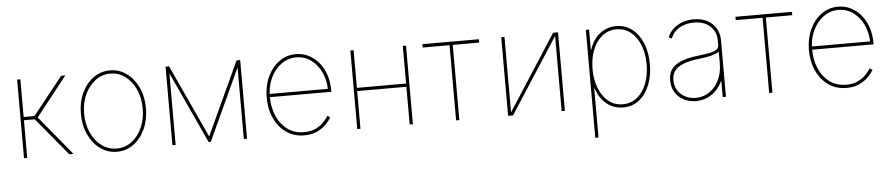

<svg xmlns="http://www.w3.org/2000/svg" viewBox="-43 -839 6169 1329"><g transform="rotate(-5 3041.5 -175.0)"><path d="M96.7 0V-545.9H119.1V-284.2H194.3L402.3 -545.9H431.6L215.8 -272.5L440.4 0H411.1L194.3 -261.7H119.1V0Z M742.2 11.7Q677.7 11.7 626.5 -25.6Q575.2 -63 545.4 -127Q515.6 -190.9 515.6 -271.5Q515.6 -352.1 545.4 -415.8Q575.2 -479.5 626.5 -516.6Q677.7 -553.7 742.2 -553.7Q806.2 -553.7 857.2 -516.6Q908.2 -479.5 938 -415.5Q967.8 -351.6 967.8 -271.5Q967.8 -190.9 938.2 -127Q908.7 -63 857.7 -25.6Q806.6 11.7 742.2 11.7ZM742.2 -10.7Q800.3 -10.7 846.2 -44.9Q892.1 -79.1 918.7 -138.2Q945.3 -197.3 945.3 -271.5Q945.3 -345.2 918.5 -404.1Q891.6 -462.9 845.7 -497.1Q799.8 -531.2 742.2 -531.2Q684.6 -531.2 638.4 -496.8Q592.3 -462.4 565.2 -403.8Q538.1 -345.2 538.1 -271.5Q538.1 -197.3 564.9 -138.2Q591.8 -79.1 637.9 -44.9Q684.1 -10.7 742.2 -10.7Z M1386.7 -38.1 1621.1 -545.9H1646.5L1394.5 0H1379.9L1127.9 -545.9H1152.3ZM1150.4 -545.9V0H1127.9V-545.9ZM1624 0V-545.9H1646.5V0Z M2043.9 11.7Q1972.7 11.7 1919.2 -25.6Q1865.7 -63 1836.2 -127.2Q1806.6 -191.4 1806.6 -271.5Q1806.6 -351.6 1836.4 -415.5Q1866.2 -479.5 1917.5 -516.6Q1968.8 -553.7 2033.2 -553.7Q2081.1 -553.7 2121.6 -533.4Q2162.1 -513.2 2192.4 -476.8Q2222.7 -440.4 2239.3 -391.6Q2255.9 -342.8 2255.9 -285.2V-272.5H1818.4V-294.9H2243.7L2233.9 -285.2Q2233.9 -353.5 2207.8 -409.4Q2181.6 -465.3 2136.5 -498.3Q2091.3 -531.2 2033.2 -531.2Q1977.1 -531.2 1930.7 -497.8Q1884.3 -464.4 1856.7 -407Q1829.1 -349.6 1829.1 -277.3V-274.4Q1829.1 -202.6 1854.2 -142.8Q1879.4 -83 1927.5 -46.9Q1975.6 -10.7 2043.9 -10.7Q2094.7 -10.7 2128.9 -28.6Q2163.1 -46.4 2184.1 -69.8Q2205.1 -93.3 2214.8 -109.4L2233.4 -96.7Q2221.2 -76.2 2197 -50.8Q2172.9 -25.4 2135 -6.8Q2097.2 11.7 2043.9 11.7Z M2787.1 -284.2V-261.7H2426.8V-284.2ZM2434.6 -545.9V0H2412.1V-545.9ZM2798.8 -545.9V0H2776.4V-545.9Z M2912.6 -522.5V-545.9H3305.2V-522.5H3121.6V0H3099.1V-522.5Z M3482.9 -22.5 3820.8 -545.9H3855V0H3832.5V-522.5L3494.6 0H3460.4V-545.9H3482.9Z M4048.3 204.1V-545.9H4070.8V-406.2H4073.7Q4087.9 -451.7 4115 -484.9Q4142.1 -518.1 4179 -535.9Q4215.8 -553.7 4259.3 -553.7Q4323.2 -553.7 4370.4 -516.6Q4417.5 -479.5 4443.4 -415.5Q4469.2 -351.6 4469.2 -271.5Q4469.2 -190.9 4443.6 -126.7Q4418 -62.5 4370.8 -25.4Q4323.7 11.7 4259.3 11.7Q4215.3 11.7 4178.7 -6.3Q4142.1 -24.4 4115.2 -57.9Q4088.4 -91.3 4073.7 -136.7H4070.8V204.1ZM4259.3 -10.7Q4316.9 -10.7 4358.9 -45.2Q4400.9 -79.6 4423.8 -138.7Q4446.8 -197.8 4446.8 -271.5Q4446.8 -345.2 4423.8 -404.1Q4400.9 -462.9 4358.9 -497.1Q4316.9 -531.2 4259.3 -531.2Q4201.7 -531.2 4159.4 -497.1Q4117.2 -462.9 4094 -404.1Q4070.8 -345.2 4070.8 -271.5Q4070.8 -197.8 4093.8 -138.7Q4116.7 -79.6 4158.9 -45.2Q4201.2 -10.7 4259.3 -10.7Z M4766.1 11.7Q4721.2 11.7 4683.1 -6.8Q4645 -25.4 4622.1 -61Q4599.1 -96.7 4599.1 -147.5Q4599.1 -175.3 4607.9 -199.7Q4616.7 -224.1 4639.2 -243.9Q4661.6 -263.7 4701.9 -278.1Q4742.2 -292.5 4805.2 -299.8Q4843.3 -304.2 4876.7 -309.8Q4910.2 -315.4 4930.9 -326.9Q4951.7 -338.4 4951.7 -359.4V-391.6Q4951.7 -455.1 4909.4 -493.2Q4867.2 -531.2 4797.4 -531.2Q4739.7 -531.2 4696.5 -505.9Q4653.3 -480.5 4636.2 -434.6L4614.7 -443.4Q4627.9 -477.5 4654.5 -502.2Q4681.2 -526.9 4718 -540.3Q4754.9 -553.7 4797.4 -553.7Q4838.9 -553.7 4871.6 -541.5Q4904.3 -529.3 4927.2 -507.3Q4950.2 -485.4 4962.2 -455.8Q4974.1 -426.3 4974.1 -391.6V0H4951.7V-110.4H4948.7Q4932.1 -73.7 4904.8 -46.4Q4877.4 -19 4842.3 -3.7Q4807.1 11.7 4766.1 11.7ZM4766.1 -10.7Q4817.9 -10.7 4859.9 -38.8Q4901.9 -66.9 4926.8 -117.2Q4951.7 -167.5 4951.7 -233.4V-315.4Q4941.4 -308.1 4927.5 -302.2Q4913.6 -296.4 4896.2 -292Q4878.9 -287.6 4858.2 -284.4Q4837.4 -281.2 4814 -278.3Q4740.7 -270 4698.7 -252.4Q4656.7 -234.9 4639.2 -208.7Q4621.6 -182.6 4621.6 -147.5Q4621.6 -85.9 4663.3 -48.3Q4705.1 -10.7 4766.1 -10.7Z M5087.9 -522.5V-545.9H5480.5V-522.5H5296.9V0H5274.4V-522.5Z M5811.5 11.7Q5740.2 11.7 5686.8 -25.6Q5633.3 -63 5603.8 -127.2Q5574.2 -191.4 5574.2 -271.5Q5574.2 -351.6 5604 -415.5Q5633.8 -479.5 5685.1 -516.6Q5736.3 -553.7 5800.8 -553.7Q5848.6 -553.7 5889.2 -533.4Q5929.7 -513.2 5960 -476.8Q5990.2 -440.4 6006.8 -391.6Q6023.4 -342.8 6023.4 -285.2V-272.5H5585.9V-294.9H6011.2L6001.5 -285.2Q6001.5 -353.5 5975.3 -409.4Q5949.2 -465.3 5904.1 -498.3Q5858.9 -531.2 5800.8 -531.2Q5744.6 -531.2 5698.2 -497.8Q5651.9 -464.4 5624.3 -407Q5596.7 -349.6 5596.7 -277.3V-274.4Q5596.7 -202.6 5621.8 -142.8Q5647 -83 5695.1 -46.9Q5743.2 -10.7 5811.5 -10.7Q5862.3 -10.7 5896.5 -28.6Q5930.7 -46.4 5951.7 -69.8Q5972.7 -93.3 5982.4 -109.4L6001 -96.7Q5988.8 -76.2 5964.6 -50.8Q5940.4 -25.4 5902.6 -6.8Q5864.7 11.7 5811.5 11.7Z"/></g></svg>

Font: Inter Tight Thin
Style: Regular
Weight: 250
Designer: Rasmus Andersson
Foundry: rsms
Version: Version 3.004